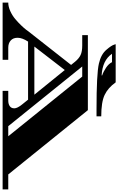

<svg xmlns="http://www.w3.org/2000/svg" viewBox="247 -1163 902 1464"><g transform="rotate(90 698.0 -431.0)"><path d="M1410 -43V0H659V-43H733Q759 -43 775.5 -54.5Q792 -66 792 -89Q792 -112 763 -148L726 -194H283Q254 -149 254 -114.5Q254 -80 275 -61.5Q296 -43 329 -43H422V0H-14V-43Q17 -43 51 -58.5Q85 -74 111 -96Q137 -118 159 -141Q181 -164 192.5 -179Q204 -194 204 -195L461 -522L436 -553Q412 -582 385.5 -594.5Q359 -607 313 -607H234V-650H806L1296 -43ZM928 -43H1005L550 -607H473ZM321 -242H688L500 -474ZM853 -752V-716H799Q529 -716 451 -734Q380 -750 345 -792Q312 -830 306 -852L303 -862H594Q635 -804 689.5 -778Q744 -752 853 -752ZM541 -755V-759Q513 -768 482.5 -788.5Q452 -809 440 -834H376Q426 -761 541 -755Z"/></g></svg>

Font: Diplomata
Style: Regular
Weight: 400
Width: 7
Designer: Eduardo Rodriguez Tunni
Foundry: Eduardo Rodriguez Tunni
Version: Version 1.001